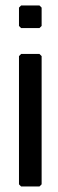

<svg xmlns="http://www.w3.org/2000/svg" viewBox="-20 -677 211 696"><path d="M56.6 -657.2H123L130.9 -649.4V-583L123 -575.2H56.6L48.8 -583V-649.4ZM56.6 -481.4H123L130.9 -473.6V-8.8L123 -1H56.6L48.8 -8.8V-473.6Z"/></svg>

Font: LaylaRuqaa
Style: Regular
Weight: 400
Version: Version 2.0